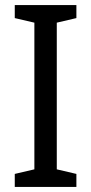

<svg xmlns="http://www.w3.org/2000/svg" viewBox="-20 -734 358 754"><path d="M280 0H38V-51L115 -69V-645L38 -663V-714H280V-663L203 -645V-69L280 -51Z"/></svg>

Font: Noto Sans Khmer SemiCondensed
Style: Regular
Weight: 400
Width: 4
Designer: Danh Hong and the Monotype Design Team
Foundry: Monotype Imaging Inc.
Version: Version 2.004; ttfautohint (v1.8.4.7-5d5b)